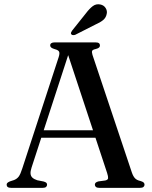

<svg xmlns="http://www.w3.org/2000/svg" viewBox="-20 -904 731 924"><path d="M165.5 -277H456.5L459.5 -241H161ZM206.5 -15Q206.5 -8.5 201.5 -4.2Q196.5 0 185.5 0H33Q22.5 0 17.2 -4Q12 -8 12 -15Q12 -20 15.2 -23.5Q18.5 -27 27.5 -31L47.5 -37.5Q61.5 -43 70 -54.2Q78.5 -65.5 87.5 -94L262.5 -629.5Q268 -647 264.5 -655Q261 -663 243.5 -667.5Q231.5 -671 226.5 -675.2Q221.5 -679.5 221.5 -685.5Q221.5 -692.5 227 -696.2Q232.5 -700 243 -700H440Q451 -700 456 -696.2Q461 -692.5 461 -685.5Q461 -679 456.5 -675Q452 -671 440.5 -668Q426 -665 423.5 -659.2Q421 -653.5 425 -640L614.5 -74Q621 -55 630 -45.8Q639 -36.5 656 -33Q667.5 -29.5 671.5 -25.5Q675.5 -21.5 675.5 -15Q675.5 -8.5 670.2 -4.2Q665 0 654 0H457.5Q447 0 441.8 -4.2Q436.5 -8.5 436.5 -15Q436.5 -21 440.5 -24.8Q444.5 -28.5 453.5 -31L487 -35.5Q499.5 -38.5 500.2 -46.5Q501 -54.5 495.5 -71.5L302.5 -655.5L316.5 -664.5L132 -98Q126 -80 127 -68.2Q128 -56.5 136 -49Q144 -41.5 159.5 -36.5L190 -30.5Q198.5 -28 202.5 -24.8Q206.5 -21.5 206.5 -15ZM393.5 -840Q410.5 -862.5 426.5 -874.5Q442.5 -886.5 462.5 -882.5Q480 -879 488.5 -865.2Q497 -851.5 493.5 -837Q490 -818.5 475.8 -807Q461.5 -795.5 439.5 -786L342 -736.5Q337.5 -735 332 -735Q326.5 -735 323.5 -738.5Q320 -742.5 321.8 -747Q323.5 -751.5 326.5 -756Z"/></svg>

Font: Fraunces 48pt
Style: Regular
Weight: 400
Version: Version 1.000;[b76b70a41]